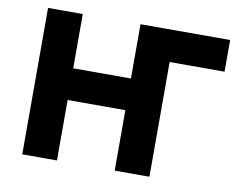

<svg xmlns="http://www.w3.org/2000/svg" viewBox="-77 -802 1125 904"><g transform="rotate(10 486.0 -350.0)"><path d="M690.4 -548.5 524.4 -700H952.9V-548.5ZM82.4 0V-700H248.4V-440.5H524.4V-700H690.4V0H524.4V-289H248.4V0Z"/></g></svg>

Font: Geologica-Sharp
Style: Regular
Weight: 100
Designer: Sindre Bremnes, Frode Helland
Foundry: Monokrom Skriftforlag AS
Version: Version 1.010;gftools[0.9.28]